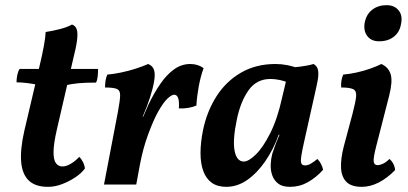

<svg xmlns="http://www.w3.org/2000/svg" viewBox="-20 -715 1580 744"><path d="M166 9Q117 9 91.5 -15.5Q66 -40 62 -88Q58 -136 74 -207L133 -458Q144 -504 150 -537Q156 -570 157 -591Q184 -595 213 -602.5Q242 -610 259 -620Q273 -615 277.5 -601Q282 -587 278.5 -559Q275 -531 263 -484L201 -216Q188 -160 187.5 -128Q187 -96 196.5 -83Q206 -70 222 -70Q237 -70 254.5 -80.5Q272 -91 287 -107Q295 -100 301.5 -87Q308 -74 309 -62Q296 -44 272 -28Q248 -12 220.5 -1.5Q193 9 166 9ZM133 -385Q110 -390 86.5 -393Q63 -396 44 -396Q44 -410 47 -424.5Q50 -439 56 -448H138ZM233 -384 239 -448H360Q360 -433 358.5 -418.5Q357 -404 352 -395Q313 -395 284.5 -392.5Q256 -390 233 -384Z M554 -467Q572 -460 577 -443.5Q582 -427 577 -399Q573 -374 561.5 -338Q550 -302 533 -263H535L555 -309Q577 -355 602 -391Q627 -427 655.5 -447Q684 -467 717 -467Q747 -467 769 -451Q757 -418 750 -379.5Q743 -341 741 -306Q727 -300 709.5 -297Q692 -294 673 -295Q675 -324 670 -336Q665 -348 655 -348Q645 -348 628.5 -332.5Q612 -317 591 -279Q574 -248 554 -194Q534 -140 522 -76L508 0H383L437 -282Q445 -325 445.5 -345Q446 -365 432.5 -370.5Q419 -376 387 -376Q387 -389 389 -402.5Q391 -416 396 -426Q420 -428 449 -434Q478 -440 506 -449Q534 -458 554 -467Z M1195 -467Q1204 -462 1209 -453Q1214 -444 1213.5 -425.5Q1213 -407 1205 -374L1157 -159Q1145 -105 1146 -89.5Q1147 -74 1162 -74Q1172 -74 1183 -80Q1194 -86 1210 -99Q1218 -91 1224 -79.5Q1230 -68 1232 -57Q1205 -27 1173 -9Q1141 9 1104 9Q1074 9 1058 -3.5Q1042 -16 1035 -35.5Q1028 -55 1029 -77.5Q1030 -100 1035 -119Q1039 -130 1044 -145Q1049 -160 1055.5 -175Q1062 -190 1067 -202L1101 -360L1078 -454Q1111 -453 1141 -456.5Q1171 -460 1195 -467ZM1131 -452 1097 -394Q1084 -401 1064.5 -405Q1045 -409 1028 -409Q974 -409 943 -365Q912 -321 898 -253Q881 -173 889 -131Q897 -89 925 -89Q943 -89 971 -116Q999 -143 1027 -198.5Q1055 -254 1073 -336L1092 -416L1133 -409L1082 -193H1060Q1040 -137 1008.5 -91Q977 -45 938.5 -18Q900 9 857 9Q823 9 801 -6.5Q779 -22 768 -51.5Q757 -81 757 -122Q757 -163 767 -212Q782 -284 819 -342Q856 -400 914 -433.5Q972 -467 1047 -467Q1071 -467 1093.5 -462.5Q1116 -458 1131 -452Z M1382 9Q1341 9 1322 -10.5Q1303 -30 1301.5 -65Q1300 -100 1312 -147L1346 -274Q1358 -320 1360 -341.5Q1362 -363 1348.5 -369.5Q1335 -376 1302 -376Q1301 -389 1303 -402Q1305 -415 1310 -426Q1334 -428 1361.5 -434Q1389 -440 1414.5 -449Q1440 -458 1458 -467Q1486 -454 1494 -426.5Q1502 -399 1488 -344L1439 -153Q1426 -103 1428 -89Q1430 -75 1443 -75Q1452 -75 1464 -80.5Q1476 -86 1489 -99Q1498 -92 1504 -80.5Q1510 -69 1511 -56Q1481 -25 1448 -8Q1415 9 1382 9ZM1449 -555Q1419 -555 1403.5 -575Q1388 -595 1393 -626Q1399 -659 1422 -677Q1445 -695 1478 -695Q1508 -695 1524.5 -675Q1541 -655 1534 -622Q1529 -591 1506.5 -573Q1484 -555 1449 -555Z"/></svg>

Font: Vollkorn SemiBold
Style: Italic
Weight: 600
Italic angle: -11°
Designer: Friedrich Althausen
Foundry: Friedrich Althausen
Version: Version 5.000